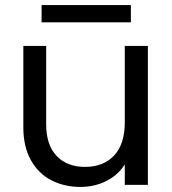

<svg xmlns="http://www.w3.org/2000/svg" viewBox="-20 -729 680 757"><path d="M563 -548V0H472V-81Q446 -39 399.5 -15.5Q353 8 297 8Q233 8 182 -18.5Q131 -45 101.5 -98Q72 -151 72 -227V-548H162V-239Q162 -158 203 -114.5Q244 -71 315 -71Q388 -71 430 -116Q472 -161 472 -247V-548ZM496 -709V-641H144V-709Z"/></svg>

Font: Fz Poppins
Style: Regular
Weight: 400
Designer: Ninad Kale (Devanagari), Jonny Pinhorn (Latin)
Foundry: Indian Type Foundry
Version: Vit hóa bi Vntype.Com & FontZin.Com